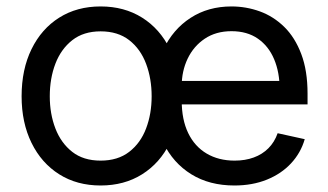

<svg xmlns="http://www.w3.org/2000/svg" viewBox="-20 -567 1024 599"><path d="M293.9 11.7Q220.2 11.7 164.8 -23.2Q109.4 -58.1 78.4 -121.1Q47.4 -184.1 47.4 -266.6Q47.4 -350.6 78.4 -413.8Q109.4 -477.1 164.8 -512Q220.2 -546.9 293.9 -546.9Q367.7 -546.9 423.3 -512Q479 -477.1 510 -413.8Q541 -350.6 541 -266.6Q541 -184.1 510 -121.1Q479 -58.1 423.3 -23.2Q367.7 11.7 293.9 11.7ZM293.9 -65.9Q347.7 -65.9 383.1 -93.3Q418.5 -120.6 435.8 -166.3Q453.1 -211.9 453.1 -266.6Q453.1 -321.8 435.8 -367.9Q418.5 -414.1 383.1 -441.7Q347.7 -469.2 293.9 -469.2Q240.7 -469.2 205.6 -441.7Q170.4 -414.1 152.8 -368.2Q135.3 -322.3 135.3 -266.6Q135.3 -211.9 152.8 -166.3Q170.4 -120.6 205.3 -93.3Q240.2 -65.9 293.9 -65.9ZM711.4 11.7Q633.3 11.7 576.7 -23.4Q520 -58.6 489.7 -121.1Q459.5 -183.6 459.5 -266.1Q459.5 -348.6 489.5 -412.1Q519.5 -475.6 574.5 -511.2Q629.4 -546.9 702.1 -546.9Q748 -546.9 790.5 -531.5Q833 -516.1 866.7 -483.2Q900.4 -450.2 919.9 -398.4Q939.5 -346.7 939.5 -274.9V-241.2H515.6V-314.5H892.1L852.5 -288.1Q852.5 -341.3 835.2 -382.3Q817.9 -423.3 784.4 -446.5Q751 -469.7 702.1 -469.7Q653.8 -469.7 618.9 -446.3Q584 -422.9 565.4 -384Q546.9 -345.2 546.9 -298.8V-252.9Q546.9 -193.8 567.1 -151.9Q587.4 -109.9 624.8 -87.9Q662.1 -65.9 711.9 -65.9Q745.1 -65.9 771.7 -75.7Q798.3 -85.4 817.4 -104.5Q836.4 -123.5 846.2 -151.4L930.7 -132.8Q918.5 -90.3 888.2 -57.6Q857.9 -24.9 812.7 -6.6Q767.6 11.7 711.4 11.7Z"/></svg>

Font: Inter 18pt
Style: Regular
Weight: 400
Designer: Rasmus Andersson
Foundry: rsms
Version: Version 4.001;git-66647c0bb